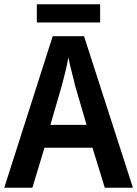

<svg xmlns="http://www.w3.org/2000/svg" viewBox="-20 -887 648 907"><path d="M475 0 417 -189H190L133 0H0L229 -716H377L608 0ZM334 -485Q331 -501 324.5 -525Q318 -549 312 -574Q306 -599 303 -616Q298 -586 289 -549Q280 -512 273 -486L218 -297H389ZM453 -867V-781H154V-867Z"/></svg>

Font: Noto Sans Khmer SemiCondensed SemiBold
Style: Regular
Weight: 600
Width: 4
Designer: Danh Hong and the Monotype Design Team
Foundry: Monotype Imaging Inc.
Version: Version 2.004; ttfautohint (v1.8.4.7-5d5b)